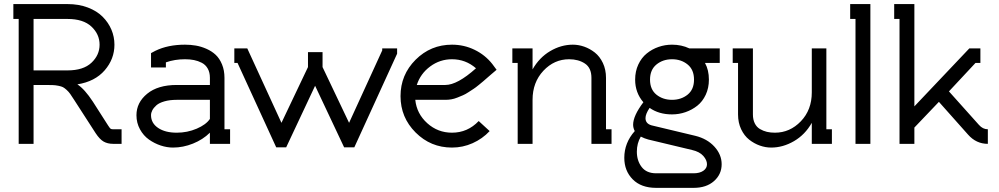

<svg xmlns="http://www.w3.org/2000/svg" viewBox="-20 -699 4855 933"><path d="M308.1 -356.9Q384.8 -356.9 424.3 -394Q463.9 -431.2 463.9 -481.9Q463.9 -532.7 424.3 -569.8Q384.8 -606.9 308.1 -606.9H143.1V-356.9ZM431.2 -205.1 504.9 -89.8Q513.7 -76.2 517.3 -73.5Q521 -70.8 529.8 -70.8H570.8V0H529.8Q502.9 0 483.6 -11Q464.4 -22 444.8 -51.8L340.8 -212.9Q328.6 -231.9 321.3 -242.4Q314 -252.9 303.7 -262.2Q293.5 -271.5 285.9 -275.4Q278.3 -279.3 263.7 -282.2Q249 -285.2 235.1 -285.6Q221.2 -286.1 195.8 -286.1H143.1V0H70.8V-606.9H44.9V-679.2H308.1Q362.8 -679.2 407 -662.4Q451.2 -645.5 479 -617.4Q506.8 -589.4 521.5 -554.7Q536.1 -520 536.1 -481.9Q536.1 -412.1 488.8 -357.4Q441.4 -302.7 356 -289.1Q391.6 -265.6 431.2 -205.1Z M838.9 -213.9Q804.7 -213.9 779.1 -206.5Q753.4 -199.2 740 -187.3Q726.6 -175.3 720.2 -163.1Q713.9 -150.9 713.9 -139.2Q713.9 -100.6 748.3 -77.4Q782.7 -54.2 838.9 -54.2Q890.1 -54.2 935.8 -73.7Q981.4 -93.3 1000 -121.1V-213.9ZM1098.1 0H1000V-54.2Q965.8 -20.5 917.7 -1.2Q869.6 18.1 820.8 18.1Q791.5 18.1 761 8.1Q730.5 -2 703.9 -20.8Q677.2 -39.6 660.2 -70.6Q643.1 -101.6 643.1 -139.2Q643.1 -200.7 695.1 -243.4Q747.1 -286.1 838.9 -286.1H1000V-320.8Q1000 -347.2 989.5 -365.7Q979 -384.3 960.7 -393.8Q942.4 -403.3 922.6 -407.2Q902.8 -411.1 878.9 -411.1Q829.1 -411.1 786.1 -396V-371.1H713.9V-440.9L734.9 -452.1Q795.9 -481.9 878.9 -481.9Q906.2 -481.9 931.9 -477.5Q957.5 -473.1 983.4 -461.7Q1009.3 -450.2 1028.1 -432.6Q1046.9 -415 1058.8 -386.2Q1070.8 -357.4 1070.8 -320.8V-70.8H1098.1Z M1909.7 -463.9V-438L1701.7 17.1H1652.3L1511.2 -282.2L1370.6 17.1H1322.3L1134.3 -393.1H1118.7V-463.9H1181.6L1347.7 -102.1L1476.6 -373V-445.8H1547.4V-373L1676.3 -102.1L1837.4 -454.1V-463.9Z M1998 -213.9Q2004.9 -146.5 2056.2 -100.3Q2107.4 -54.2 2176.3 -54.2Q2252.4 -54.2 2306.2 -110.8L2359.4 -62Q2324.2 -24.4 2276.6 -3.2Q2229 18.1 2176.3 18.1Q2072.8 18.1 1999.5 -55.2Q1926.3 -128.4 1926.3 -231.9Q1926.3 -335.4 1999.5 -408.7Q2072.8 -481.9 2176.3 -481.9Q2234.9 -481.9 2286.1 -457Q2337.4 -432.1 2372.1 -388.2L2393.1 -359.9L2367.2 -337.9Q2364.7 -335.9 2349.4 -322.5Q2334 -309.1 2328.4 -304.2Q2322.8 -299.3 2306.9 -286.4Q2291 -273.4 2282 -267.6Q2272.9 -261.7 2257.3 -251.5Q2241.7 -241.2 2229.7 -236.1Q2217.8 -231 2202.6 -224.9Q2187.5 -218.8 2173.1 -216.3Q2158.7 -213.9 2144 -213.9ZM2144 -286.1Q2202.6 -286.1 2293 -367.2Q2242.7 -411.1 2176.3 -411.1Q2117.7 -411.1 2070.3 -376Q2022.9 -340.8 2005.4 -286.1Z M2495.6 -393.1H2469.7V-463.9H2567.9V-361.8Q2600.6 -419.4 2653.6 -450.7Q2706.5 -481.9 2763.7 -481.9Q2791.5 -481.9 2819.1 -472.2Q2846.7 -462.4 2870.6 -443.6Q2894.5 -424.8 2909.7 -392.8Q2924.8 -360.8 2924.8 -320.8V-70.8H2951.7V0H2854V-320.8Q2854 -369.1 2822.5 -390.1Q2791 -411.1 2745.6 -411.1Q2672.9 -411.1 2620.4 -355Q2567.9 -298.8 2567.9 -213.9V0H2495.6Z M3093.8 -35.2Q3074.7 -2.4 3074.7 38.1Q3074.7 82 3098.1 112.5Q3121.6 143.1 3168.5 143.1H3350.6Q3379.9 143.1 3397.7 130.9Q3415.5 118.7 3415.5 99.1Q3415.5 79.1 3397.5 58.6Q3379.4 38.1 3342.8 29.8L3130.4 -21Q3111.8 -25.9 3093.8 -35.2ZM3146.5 -89.8 3358.4 -39.1Q3416.5 -24.9 3451.7 13.7Q3486.8 52.2 3486.8 99.1Q3486.8 147.9 3449.7 180.9Q3412.6 213.9 3350.6 213.9H3168.5Q3095.7 213.9 3054.7 172.6Q3013.7 131.3 3013.7 67.9Q3013.7 -4.9 3064.5 -62Q3056.6 -77.6 3056.6 -92.8Q3056.6 -136.2 3106.4 -202.1Q3066.4 -248.5 3066.4 -312Q3066.4 -352.5 3081.8 -385.5Q3097.2 -418.5 3122.8 -439.2Q3148.4 -460 3179.9 -470.9Q3211.4 -481.9 3245.6 -481.9Q3291.5 -481.9 3329.6 -463.9H3477.5V-393.1H3405.8Q3424.8 -358.9 3424.8 -312Q3424.8 -271.5 3409.4 -238.5Q3394 -205.6 3368.4 -185.3Q3342.8 -165 3311.3 -154.1Q3279.8 -143.1 3245.6 -143.1Q3181.6 -143.1 3136.7 -174.8Q3116.7 -145 3116.7 -125Q3116.7 -98.1 3146.5 -89.8ZM3352.5 -312Q3352.5 -360.4 3321.3 -385.7Q3290 -411.1 3245.6 -411.1Q3201.2 -411.1 3169.9 -385.5Q3138.7 -359.9 3138.7 -312Q3138.7 -264.2 3169.9 -239Q3201.2 -213.9 3245.6 -213.9Q3290 -213.9 3321.3 -239Q3352.5 -264.2 3352.5 -312Z M3995.6 -70.8H4022.5V0H3924.8V-102.1Q3892.1 -44.4 3838.4 -13.2Q3784.7 18.1 3727.5 18.1Q3699.7 18.1 3672.1 8.3Q3644.5 -1.5 3620.6 -20.3Q3596.7 -39.1 3581.5 -71Q3566.4 -103 3566.4 -143.1V-393.1H3540.5V-463.9H3638.7V-143.1Q3638.7 -117.7 3647.7 -99.6Q3656.7 -81.5 3672.9 -72Q3689 -62.5 3706.8 -58.3Q3724.6 -54.2 3745.6 -54.2Q3818.4 -54.2 3871.6 -109.6Q3924.8 -165 3924.8 -250V-463.9H3995.6Z M4111.3 -679.2H4209.5V0H4137.2V-606.9H4111.3Z M4737.3 -91.8Q4755.9 -70.8 4780.3 -70.8V0Q4723.6 0 4684.1 -44.9L4542.5 -204.1L4423.3 -79.1V0H4351.1V-606.9H4325.2V-679.2H4423.3V-182.1L4690.4 -463.9H4744.1V-393.1H4720.2L4591.3 -254.9Z"/></svg>

Font: Rawengulk
Style: Bold
Weight: 700
Version: Version 0.92